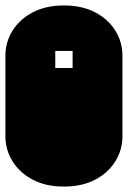

<svg xmlns="http://www.w3.org/2000/svg" viewBox="-22 -689 472 709"><path d="M213.9 0Q147.9 0 99.6 -25.1Q51.3 -50.3 24.7 -92.8Q-2 -135.3 -2 -186V-482.9Q-2 -534.2 24.7 -576.4Q51.3 -618.7 99.6 -643.8Q147.9 -668.9 213.9 -668.9Q280.3 -668.9 328.6 -643.8Q377 -618.7 403.6 -576.4Q430.2 -534.2 430.2 -482.9V-186Q430.2 -135.3 403.6 -92.8Q377 -50.3 328.6 -25.1Q280.3 0 213.9 0ZM182.1 -438H246.1V-501H182.1Z"/></svg>

Font: Monofett
Style: Regular
Weight: 400
Designer: Vernon Adams
Foundry: Vernon Adams
Version: Version 1.100; ttfautohint (v1.8.4.7-5d5b);gftools[0.9.28]